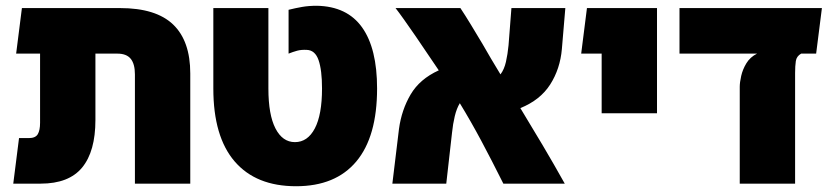

<svg xmlns="http://www.w3.org/2000/svg" viewBox="-20 -637 2887 666"><path d="M26 0 46 -158H80Q103 -158 111 -171.5Q119 -185 119 -211V-451H36L56 -609H396Q521 -609 580.5 -552Q640 -495 640 -382V0H448V-379Q448 -415 433.5 -433Q419 -451 387 -451H311V-221Q311 -112 265 -56Q219 0 121 0Z M1007 9Q868 9 794 -77Q720 -163 720 -330V-609H911V-330Q911 -239 935.5 -191.5Q960 -144 1003 -144Q1047 -144 1072 -191.5Q1097 -239 1097 -330Q1097 -394 1085 -428.5Q1073 -463 1044 -464Q1025 -465 1010.5 -461Q996 -457 981 -451V-603Q1005 -609 1028 -613Q1051 -617 1079 -617Q1184 -615 1236 -542Q1288 -469 1288 -330Q1288 -163 1216 -77Q1144 9 1007 9Z M1341 0 1364 -190Q1373 -256 1404.5 -309.5Q1436 -363 1502 -393Q1486 -416 1465 -447.5Q1444 -479 1422 -511Q1400 -543 1381.5 -569Q1363 -595 1352 -609H1577Q1593 -585 1614 -550.5Q1635 -516 1654 -484Q1673 -452 1683 -434Q1698 -408 1716 -379Q1729 -396 1735 -422.5Q1741 -449 1744 -480L1754 -609H1941L1929 -467Q1923 -398 1888.5 -344Q1854 -290 1785 -262Q1824 -198 1862.5 -133Q1901 -68 1939 0H1726Q1685 -82 1649.5 -148.5Q1614 -215 1575 -279Q1564 -261 1557.5 -234Q1551 -207 1548 -177L1528 0Z M2067 -244V-451H1996L2016 -609H2259V-244Z M2546 0V-336Q2546 -351 2551 -373.5Q2556 -396 2569 -417.5Q2582 -439 2606 -451H2337V-609H2831L2811 -451H2759Q2743 -442 2740.5 -425Q2738 -408 2738 -384V0Z"/></svg>

Font: Noto Sans Hebrew SemiCondensed Black
Style: Regular
Weight: 900
Width: 4
Designer: Ben Nathan
Foundry: Google LLC
Version: Version 3.001; ttfautohint (v1.8.4.7-5d5b)